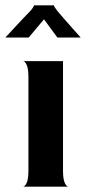

<svg xmlns="http://www.w3.org/2000/svg" viewBox="-41 -696 321 716"><path d="M45 0Q52 0 58.5 -14Q65 -28 65 -60V-408Q65 -440 58.5 -454Q52 -468 45 -468H194V-60Q194 -28 200.5 -14Q207 0 214 0ZM-21 -556Q-7 -571 10 -589.5Q27 -608 44 -626Q61 -644 72 -655Q80 -664 83 -669.5Q86 -675 86 -676H160Q160 -672 173 -655Q179 -648 194 -630.5Q209 -613 227 -593Q245 -573 260 -556H173L123 -624L66 -556Z"/></svg>

Font: Red Rose SemiBold
Style: Regular
Weight: 600
Designer: Jaikishan Patel
Version: Version 2.000